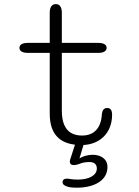

<svg xmlns="http://www.w3.org/2000/svg" viewBox="-20 -680 659 913"><path d="M346.5 212.5C424 212.5 491 180.5 491 114.5C491 73 456 56 420.5 56C397 56 373.5 63.5 358 73L377 9.5C455.5 5.5 513 -48 513 -134.5C513 -154.5 506.5 -166.5 489.5 -166.5C473 -166.5 466.5 -154 464.5 -138C461 -69.5 426 -35.5 370.5 -35.5C315.5 -35.5 274 -64 274 -154.5V-428.5H446.5C473.5 -428.5 487 -437.5 487 -452.5C487 -467.5 473.5 -476 446.5 -476H274V-619.5C274 -646 264 -660.5 245.5 -660.5C227 -660.5 216.5 -646 216.5 -619.5V-476H113C86 -476 72.5 -467.5 72.5 -452.5C72.5 -437.5 86 -428.5 113 -428.5H216.5V-139.5C216.5 -39 267.5 0 336.5 8L316.5 70C314 76 312 83.5 312 88C312 99.5 319 105 330.5 105C340 105 349 102.5 358.5 99C370.5 94 385 90.5 405.5 90.5C425 90.5 440.5 99 440.5 121C440.5 156 399.5 174 350 174C338 174 323 173 315 171.5C309 170 303.5 169.5 298.5 169.5C285.5 169.5 277.5 175 277.5 187C277.5 196 286 204 304 208.5C317 212 331.5 212.5 346.5 212.5Z"/></svg>

Font: RTM Light Light
Style: Regular
Weight: 300
Designer: after Tyler Finck
Foundry: An Endless Supply
Version: Version 1.000;Glyphs 3.2.1 (3258)